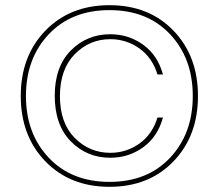

<svg xmlns="http://www.w3.org/2000/svg" viewBox="-20 -722 843 740"><path d="M155 -100Q60 -198 60 -352Q60 -506 155 -604Q250 -702 402 -702Q554 -702 648.5 -604Q743 -506 743 -352Q743 -198 648.5 -100Q554 -2 402 -2Q250 -2 155 -100ZM635.5 -114Q723 -207 723 -352Q723 -497 635.5 -590Q548 -683 402 -683Q256 -683 168 -590Q80 -497 80 -352Q80 -207 168 -114Q256 -21 402 -21Q548 -21 635.5 -114ZM608 -435Q588 -509 532 -549.5Q476 -590 405 -590Q315 -590 253 -527.5Q191 -465 191 -353Q191 -240 253 -177Q315 -114 405 -114Q476 -114 532 -154.5Q588 -195 608 -269H587Q567 -204 517 -168.5Q467 -133 405 -133Q325 -133 268 -190.5Q211 -248 211 -351Q211 -455 268 -513Q325 -571 405 -571Q467 -571 517 -535.5Q567 -500 587 -435Z"/></svg>

Font: SVN-Poppins Thin
Style: Regular
Weight: 100
Designer: Ninad Kale (Devanagari), Jonny Pinhorn (Latin)
Foundry: Indian Type Foundry
Version: Version 3.002 2017